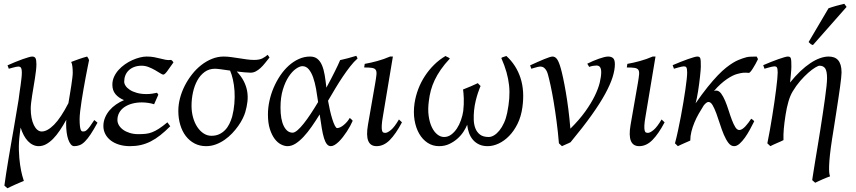

<svg xmlns="http://www.w3.org/2000/svg" viewBox="-20 -758 4554 1022"><path d="M499 -105Q478.5 -67.4 462.4 -43.2Q446.3 -19 432.1 -4.9Q418 9.3 404.1 14.6Q390.1 20 375 20Q364.7 20 356.7 10Q348.6 0 343 -16.4Q337.4 -32.7 334.7 -54.2Q332 -75.7 332 -99.1Q332 -104 332.3 -109.4Q332.5 -114.7 333 -120.6Q315.9 -89.4 298.3 -63.5Q280.8 -37.6 262.5 -19Q244.1 -0.5 225.1 9.8Q206.1 20 186 20Q169.9 20 155.3 12.9Q140.6 5.9 128.4 -7.1Q116.2 -20 106.4 -38.3Q96.7 -56.6 89.8 -79.1Q88.9 -72.3 87.9 -65.4Q86.9 -58.6 85.9 -50.8Q79.1 -0.5 80.6 43.2Q82 86.9 87.2 120.6Q92.3 154.3 98.4 176.5Q104.5 198.7 106.9 205.1Q99.6 208 87.4 213.1Q75.2 218.3 62 224.1Q48.8 230 37.1 235.6Q25.4 241.2 19.5 244.1L3.4 230Q6.8 202.1 12.5 166.5Q18.1 130.9 24.7 90.8Q31.2 50.8 38.8 8.3Q46.4 -34.2 53.5 -75.9Q60.5 -117.7 67.1 -156.5Q73.7 -195.3 79.1 -228Q81.1 -247.1 84.2 -266.8Q87.4 -286.6 89.8 -305.2Q92.3 -323.7 94.2 -340.8Q96.2 -357.9 96.2 -371.1Q96.2 -382.3 94.7 -388.9Q93.3 -395.5 90.6 -398.7Q87.9 -401.9 84.5 -402.8Q81.1 -403.8 77.1 -403.8Q72.8 -403.8 64.2 -401.9Q55.7 -399.9 47.4 -397.7Q39.1 -395.5 33 -393.8Q26.9 -392.1 26.9 -392.1L20 -410.2Q40.5 -419.4 61.3 -428Q82 -436.5 100.1 -442.9Q118.2 -449.2 131.6 -453.1Q145 -457 150.9 -457Q164.6 -457 169.2 -447.8Q173.8 -438.5 173.8 -416Q173.8 -401.9 171.6 -382.3Q169.4 -362.8 166 -341.1Q162.6 -319.3 158.7 -296.4Q154.8 -273.4 151.4 -252Q147.9 -230.5 145.8 -211.9Q143.6 -193.4 143.6 -180.2Q143.6 -153.3 147.9 -130.9Q152.3 -108.4 160.2 -92.3Q168 -76.2 178.7 -67.1Q189.5 -58.1 202.1 -58.1Q231.9 -58.1 267.8 -94.2Q303.7 -130.4 344.2 -209Q348.1 -233.4 352.3 -257.6Q356.4 -281.7 359.6 -303.5Q362.8 -325.2 365 -342.8Q367.2 -360.4 367.2 -371.1Q367.2 -386.7 365.5 -402.8Q363.8 -418.9 358.9 -428.2Q367.7 -431.6 378.2 -435.5Q388.7 -439.5 399.9 -443.4Q411.1 -447.3 422.4 -450.9Q433.6 -454.6 443.8 -457Q447.8 -451.7 450.2 -447Q452.6 -442.4 454.1 -438Q451.2 -423.8 446.3 -399.4Q441.4 -375 435.8 -345.5Q430.2 -315.9 424.6 -283.7Q418.9 -251.5 414.3 -221.2Q409.7 -190.9 406.7 -165.5Q403.8 -140.1 403.8 -124Q403.8 -102.1 405.3 -88.9Q406.7 -75.7 409.2 -68.8Q411.6 -62 414.8 -60.1Q418 -58.1 421.9 -58.1Q426.8 -58.1 431.4 -59.3Q436 -60.5 442.6 -66.4Q449.2 -72.3 458.5 -84.7Q467.8 -97.2 481.9 -119.1L499 -105Z M903.3 -425.8Q881.3 -393.6 868.7 -377.2Q856 -360.8 849.1 -360.8Q844.2 -360.8 832.8 -368.2Q821.3 -375.5 805.7 -384.5Q790 -393.6 771.5 -400.9Q752.9 -408.2 734.4 -408.2Q711.9 -408.2 694.6 -401.6Q677.2 -395 665.3 -383.5Q653.3 -372.1 647.2 -356.7Q641.1 -341.3 641.1 -323.2Q641.1 -312.5 648.7 -301Q656.2 -289.6 671.1 -279.8Q686 -270 708.3 -263.7Q730.5 -257.3 759.3 -257.3Q774.9 -257.3 789.3 -259.3Q803.7 -261.2 815.9 -264.2L822.8 -253.9L800.3 -203.1Q785.2 -208 768.1 -210.4Q751 -212.9 735.4 -212.9Q707.5 -212.9 683.8 -206.5Q660.2 -200.2 642.6 -188.2Q625 -176.3 615 -158.7Q605 -141.1 605 -119.1Q605 -105 613 -91.3Q621.1 -77.6 635.7 -67.1Q650.4 -56.6 670.9 -50.3Q691.4 -43.9 716.3 -43.9Q738.3 -43.9 755.4 -45.7Q772.5 -47.4 789.6 -54Q806.6 -60.5 825.9 -73Q845.2 -85.4 871.1 -106.9L886.2 -85.9Q858.4 -58.1 833 -38.1Q807.6 -18.1 782 -5.1Q756.3 7.8 729.5 13.9Q702.6 20 672.4 20Q639.6 20 613.3 11.7Q586.9 3.4 568.6 -11Q550.3 -25.4 540.3 -44.9Q530.3 -64.5 530.3 -86.9Q530.3 -110.4 539.1 -131.6Q547.9 -152.8 562.7 -170.4Q577.6 -188 597.7 -201.9Q617.7 -215.8 640.1 -225.1Q610.8 -237.3 594.5 -257.1Q578.1 -276.9 578.1 -307.1Q578.1 -329.6 587.2 -349.4Q596.2 -369.1 611.1 -385.7Q626 -402.3 645.3 -415.8Q664.6 -429.2 684.8 -438.2Q705.1 -447.3 724.6 -452.1Q744.1 -457 760.3 -457Q783.2 -457 800.8 -453.6Q818.4 -450.2 833.5 -446.3Q848.6 -442.4 862.3 -439.7Q876 -437 891.1 -439Q895.5 -436.5 897.9 -433.6Q900.4 -430.7 903.3 -425.8Z M1189.9 -406.2Q1188 -406.2 1190.9 -404.8Q1189.9 -405.8 1189.9 -406.2ZM1215.8 -137.2Q1224.6 -171.4 1227.5 -206.5Q1230.5 -241.7 1228.3 -274.2Q1226.1 -306.6 1219.7 -334.7Q1213.4 -362.8 1204.6 -382.3Q1177.7 -386.2 1155.8 -389.2Q1133.8 -392.1 1124.5 -392.1Q1092.8 -392.1 1069.3 -375Q1045.9 -357.9 1030.5 -330.1Q1015.1 -302.2 1007.3 -266.8Q999.5 -231.4 999.5 -194.8Q999.5 -162.1 1007.6 -133.1Q1015.6 -104 1030 -82.3Q1044.4 -60.5 1063.7 -47.9Q1083 -35.2 1105.5 -35.2Q1128.9 -35.2 1146.7 -43.5Q1164.6 -51.8 1178.2 -65.9Q1191.9 -80.1 1200.9 -98.6Q1210 -117.2 1215.8 -137.2ZM1414.6 -452.1Q1402.3 -436.5 1390.6 -421.9Q1378.9 -407.2 1366.7 -396Q1354.5 -384.8 1341.3 -377.9Q1328.1 -371.1 1313.5 -371.1Q1300.8 -371.1 1281.5 -373Q1262.2 -375 1240.2 -377.4Q1264.6 -351.6 1277.8 -325.4Q1291 -299.3 1295.7 -272.2Q1300.3 -245.1 1297.1 -217.3Q1293.9 -189.5 1285.6 -161.1Q1281.2 -146 1271.7 -126.7Q1262.2 -107.4 1248 -87.4Q1233.9 -67.4 1215.6 -48.1Q1197.3 -28.8 1175.5 -13.7Q1153.8 1.5 1128.9 10.7Q1104 20 1077.1 20Q1043 20 1015.6 5.6Q988.3 -8.8 969 -33.9Q949.7 -59.1 939.5 -93.5Q929.2 -127.9 929.2 -168Q929.2 -201.2 938.2 -235.6Q947.3 -270 963.6 -302Q980 -334 1002.2 -362.3Q1024.4 -390.6 1051.3 -411.6Q1078.1 -432.6 1108.4 -444.8Q1138.7 -457 1170.4 -457Q1189.9 -457 1210.7 -454.1Q1231.4 -451.2 1252.2 -448Q1272.9 -444.8 1293.2 -441.9Q1313.5 -439 1332.5 -439Q1360.4 -439 1376.2 -447Q1392.1 -455.1 1404.8 -466.3L1414.6 -452.1Z M1537.6 -51.8Q1548.3 -51.8 1563.7 -64.9Q1579.1 -78.1 1596.9 -100.6Q1614.7 -123 1634.3 -152.6Q1653.8 -182.1 1673.3 -214.8Q1668.5 -250.5 1662.4 -284.9Q1656.2 -319.3 1646.7 -346.2Q1637.2 -373 1623.3 -389.4Q1609.4 -405.8 1589.4 -405.8Q1575.2 -405.8 1555.2 -391.8Q1535.2 -377.9 1516.8 -350.3Q1498.5 -322.8 1485.8 -281.5Q1473.1 -240.2 1473.1 -185.1Q1473.1 -121.6 1490.7 -86.7Q1508.3 -51.8 1537.6 -51.8ZM1883.3 -446.8Q1863.3 -429.2 1843.8 -404.1Q1824.2 -378.9 1804.4 -349.6Q1784.7 -320.3 1765.1 -287.6Q1745.6 -254.9 1726.1 -221.7Q1730.5 -196.8 1736.3 -170.9Q1742.2 -145 1748.8 -124Q1755.4 -103 1762.2 -89.6Q1769 -76.2 1774.4 -76.2Q1782.2 -76.2 1791.7 -80.8Q1801.3 -85.4 1810.5 -93.3Q1819.8 -101.1 1827.9 -110.6Q1835.9 -120.1 1841.3 -129.9Q1847.7 -126 1850.6 -122.6Q1853.5 -119.1 1857.4 -115.2Q1852.1 -102.5 1844 -87.6Q1835.9 -72.8 1826.2 -57.9Q1816.4 -43 1805.4 -28.8Q1794.4 -14.6 1783.4 -3.9Q1772.5 6.8 1761.5 13.4Q1750.5 20 1741.2 20Q1729 20 1720.2 9.5Q1711.4 -1 1704.8 -22.2Q1698.2 -43.5 1692.9 -75.2Q1687.5 -106.9 1681.6 -148.9Q1660.2 -114.3 1638.7 -83.5Q1617.2 -52.7 1595.7 -29.8Q1574.2 -6.8 1553 6.6Q1531.7 20 1510.3 20Q1494.1 20 1475.8 10.7Q1457.5 1.5 1442.1 -18.8Q1426.8 -39.1 1416.5 -71Q1406.2 -103 1406.2 -148.9Q1406.2 -184.1 1414.1 -220.5Q1421.9 -256.8 1436.5 -291Q1451.2 -325.2 1471.4 -355.5Q1491.7 -385.7 1516.6 -408.2Q1541.5 -430.7 1570.3 -443.8Q1599.1 -457 1630.4 -457Q1654.3 -457 1669.4 -444.8Q1684.6 -432.6 1693.8 -410.9Q1703.1 -389.2 1708.3 -358.6Q1713.4 -328.1 1717.3 -291.5Q1730 -314.5 1741.2 -336.2Q1752.4 -357.9 1762 -377Q1771.5 -396 1778.8 -411.6Q1786.1 -427.2 1790.5 -438Q1811.5 -442.4 1832.5 -448.2Q1853.5 -454.1 1876.5 -460.9Q1879.4 -455.6 1880.6 -452.9Q1881.8 -450.2 1883.3 -446.8Z M2119.6 -106.9Q2086.9 -44.9 2054.7 -12.5Q2022.5 20 1984.4 20Q1918.9 20 1938.5 -92.8L1977.5 -316.9Q1982.4 -345.2 1983.9 -361.8Q1985.4 -378.4 1979.7 -386.5Q1974.1 -394.5 1959.7 -396.7Q1945.3 -398.9 1918.5 -398.9L1921.4 -418Q1952.1 -423.3 1988 -433.1Q2023.9 -442.9 2056.2 -457H2071.3L2018.6 -141.1Q2012.7 -108.4 2012 -90.3Q2011.2 -72.3 2013.4 -63.5Q2015.6 -54.7 2020.5 -52.7Q2025.4 -50.8 2031.2 -50.8Q2042.5 -50.8 2061.3 -66.4Q2080.1 -82 2103.5 -122.1L2119.6 -106.9Z M2760.7 -187Q2753.9 -137.7 2734.9 -99.1Q2715.8 -60.5 2689.9 -34.2Q2664.1 -7.8 2634.3 6.1Q2604.5 20 2575.7 20Q2549.8 20 2530.5 11Q2511.2 2 2497.8 -13.4Q2484.4 -28.8 2476.8 -49.6Q2469.2 -70.3 2466.8 -94.2Q2460.4 -77.6 2447.5 -57.6Q2434.6 -37.6 2415.5 -20.5Q2396.5 -3.4 2371.8 8.3Q2347.2 20 2317.4 20Q2283.2 20 2256.1 2.2Q2229 -15.6 2211.2 -46.6Q2193.4 -77.6 2186.5 -119.1Q2179.7 -160.6 2186.5 -208Q2192.4 -247.1 2206.5 -284.2Q2220.7 -321.3 2242.2 -354Q2263.7 -386.7 2291.3 -413.8Q2318.8 -440.9 2351.6 -460Q2353 -458.5 2356.2 -457Q2359.4 -455.6 2363 -453.9Q2366.7 -452.1 2369.9 -450.2Q2373 -448.2 2374.5 -446.3Q2345.7 -415.5 2326.2 -387.2Q2306.6 -358.9 2293.7 -331.5Q2280.8 -304.2 2273.4 -276.9Q2266.1 -249.5 2262.7 -220.2Q2256.8 -176.8 2261.7 -141.4Q2266.6 -106 2278.6 -81.1Q2290.5 -56.2 2307.6 -42.5Q2324.7 -28.8 2343.8 -28.8Q2364.7 -28.8 2381.8 -41.5Q2398.9 -54.2 2412.1 -74.2Q2425.3 -94.2 2433.8 -118.9Q2442.4 -143.6 2445.8 -167Q2447.8 -184.6 2448.5 -201.9Q2449.2 -219.2 2448.7 -234.6Q2448.2 -250 2447 -262.2Q2445.8 -274.4 2444.8 -281.7Q2465.8 -289.6 2486.8 -298.8Q2507.8 -308.1 2523.4 -315.4Q2527.3 -310.5 2532.7 -305.4Q2538.1 -300.3 2538.1 -300.3Q2538.1 -300.3 2533.9 -290.3Q2529.8 -280.3 2523.9 -262.9Q2518.1 -245.6 2512.2 -221.7Q2506.3 -197.8 2503.4 -169.9Q2501 -146 2501.7 -120.8Q2502.4 -95.7 2510.3 -75.2Q2518.1 -54.7 2534.9 -41.7Q2551.8 -28.8 2581.5 -28.8Q2595.2 -28.8 2610.1 -37.8Q2625 -46.9 2638.4 -63.5Q2651.9 -80.1 2662.8 -104Q2673.8 -127.9 2679.7 -157.2Q2688 -197.8 2690.7 -233.6Q2693.4 -269.5 2689.7 -304Q2686 -338.4 2676 -373.8Q2666 -409.2 2648.4 -449.2Q2652.3 -453.1 2661.4 -455.3Q2670.4 -457.5 2675.3 -460Q2728 -412.1 2750.5 -343.3Q2772.9 -274.4 2760.7 -187Z M3252.9 -416Q3252.9 -386.2 3241 -347.9Q3229 -309.6 3201.7 -259Q3174.3 -208.5 3128.9 -144.8Q3083.5 -81.1 3017.1 -1Q3012.7 1.5 3006.8 4.2Q3001 6.8 2994.6 9.5Q2988.3 12.2 2982.2 15.1Q2976.1 18.1 2971.2 20L2955.1 4.9Q2950.2 -55.2 2942.6 -111.8Q2935.1 -168.5 2927 -217Q2918.9 -265.6 2910.6 -303.5Q2902.3 -341.3 2896 -363.8Q2892.1 -377 2887 -384.8Q2881.8 -392.6 2876.2 -397Q2870.6 -401.4 2865 -402.6Q2859.4 -403.8 2855 -403.8Q2850.6 -403.8 2842.8 -401.9Q2835 -399.9 2827.4 -397.7Q2819.8 -395.5 2814 -393.8Q2808.1 -392.1 2808.1 -392.1L2801.8 -410.2Q2822.3 -419.4 2841.3 -428Q2860.4 -436.5 2876 -442.9Q2891.6 -449.2 2903.3 -453.1Q2915 -457 2920.9 -457Q2935.1 -457 2945.1 -443.1Q2955.1 -429.2 2964.8 -395Q2970.2 -376.5 2977.3 -343.5Q2984.4 -310.5 2991.7 -268.1Q2999 -225.6 3005.4 -175.8Q3011.7 -126 3016.1 -73.2Q3064 -120.6 3095.7 -165Q3127.4 -209.5 3146.2 -248.3Q3165 -287.1 3172.6 -319.1Q3180.2 -351.1 3180.2 -374Q3180.2 -391.1 3174.3 -400.1Q3168.5 -409.2 3154.8 -409.2Q3146.5 -409.2 3136.5 -407.5Q3126.5 -405.8 3116.2 -401.9L3106 -418.9Q3120.1 -426.3 3136.2 -433.1Q3152.3 -439.9 3167.5 -445.3Q3182.6 -450.7 3195.6 -453.9Q3208.5 -457 3216.8 -457Q3234.4 -457 3243.7 -448.2Q3252.9 -439.5 3252.9 -416Z M3517.6 -106.9Q3484.9 -44.9 3452.6 -12.5Q3420.4 20 3382.3 20Q3316.9 20 3336.4 -92.8L3375.5 -316.9Q3380.4 -345.2 3381.8 -361.8Q3383.3 -378.4 3377.7 -386.5Q3372.1 -394.5 3357.7 -396.7Q3343.3 -398.9 3316.4 -398.9L3319.3 -418Q3350.1 -423.3 3386 -433.1Q3421.9 -442.9 3454.1 -457H3469.2L3416.5 -141.1Q3410.6 -108.4 3409.9 -90.3Q3409.2 -72.3 3411.4 -63.5Q3413.6 -54.7 3418.5 -52.7Q3423.3 -50.8 3429.2 -50.8Q3440.4 -50.8 3459.2 -66.4Q3478 -82 3501.5 -122.1L3517.6 -106.9Z M3994.6 -112.3Q3984.4 -91.8 3971.7 -68.4Q3959 -44.9 3945.1 -25.4Q3931.2 -5.9 3916.5 7.1Q3901.9 20 3887.7 20Q3870.6 20 3857.4 2.7Q3844.2 -14.6 3833 -41Q3821.8 -67.4 3812.3 -97.7Q3802.7 -127.9 3793 -154.3Q3783.2 -180.7 3773.2 -198Q3763.2 -215.3 3751 -215.3Q3745.6 -215.3 3739 -210.2Q3732.4 -205.1 3725.6 -196.3Q3711.9 -174.8 3699 -152.1Q3686 -129.4 3676.3 -105.7Q3666.5 -82 3660.4 -57.9Q3654.3 -33.7 3654.3 -9.8Q3647.5 -6.8 3638.7 -2.9Q3629.9 1 3620.8 4.9Q3611.8 8.8 3603 12.9Q3594.2 17.1 3588.4 20L3572.8 4.9Q3581.1 -25.9 3588.9 -62.5Q3596.7 -99.1 3604 -137.2Q3611.3 -175.3 3617.4 -212.4Q3623.5 -249.5 3628.2 -281.2Q3632.8 -313 3635.3 -336.7Q3637.7 -360.4 3637.7 -372.1Q3637.7 -383.3 3636.5 -389.9Q3635.3 -396.5 3633.1 -399.7Q3630.9 -402.8 3627.4 -403.8Q3624 -404.8 3619.6 -404.8Q3615.2 -404.8 3606.7 -402.8Q3598.1 -400.9 3589.4 -398.4Q3580.6 -396 3574 -394Q3567.4 -392.1 3567.4 -392.1L3560.5 -411.1Q3581.1 -419.9 3601.8 -428.2Q3622.6 -436.5 3640.6 -442.9Q3658.7 -449.2 3672.1 -453.1Q3685.5 -457 3691.4 -457Q3698.2 -457 3702.1 -454.8Q3706.1 -452.6 3707.8 -446.8Q3709.5 -440.9 3710 -430.2Q3710.4 -419.4 3710.4 -401.9Q3710.4 -396 3709.2 -382.1Q3708 -368.2 3706.1 -350.1Q3704.1 -332 3701.4 -311.3Q3698.7 -290.5 3695.6 -271Q3692.4 -251.5 3689 -234.9Q3685.5 -218.3 3682.6 -208Q3717.3 -258.3 3746.8 -294.9Q3776.4 -331.5 3800.8 -356.9Q3825.2 -382.3 3845.5 -398.2Q3865.7 -414.1 3881.8 -423.8Q3897.9 -433.6 3910.2 -438.5Q3922.4 -443.4 3931.6 -446.8Q3954.1 -455.1 3971.7 -456.1Q3989.3 -457 4007.3 -457Q4010.7 -452.6 4012 -449.2Q4013.2 -445.8 4014.6 -442.9Q4008.8 -430.7 4001.5 -417.5Q3994.1 -404.3 3987.5 -393.8Q3981 -383.3 3975.1 -376.5Q3969.2 -369.6 3966.3 -370.1Q3957.5 -370.6 3950.4 -371.1Q3943.4 -371.6 3936 -370.8Q3928.7 -370.1 3920.7 -368.4Q3912.6 -366.7 3902.3 -363.8Q3892.6 -361.3 3879.2 -354.7Q3865.7 -348.1 3849.6 -337.2Q3833.5 -326.2 3815.7 -310.3Q3797.9 -294.4 3780.3 -273.4Q3784.2 -274.9 3786.9 -275.4Q3789.6 -275.9 3792 -275.9Q3806.6 -275.9 3818.4 -260.3Q3830.1 -244.6 3839.8 -221.4Q3849.6 -198.2 3858.2 -170.9Q3866.7 -143.6 3875.5 -120.4Q3884.3 -97.2 3893.8 -81.5Q3903.3 -65.9 3915.5 -65.9Q3923.3 -65.9 3931.9 -71.8Q3940.4 -77.6 3948.5 -86.4Q3956.5 -95.2 3964.4 -105.7Q3972.2 -116.2 3978.5 -126Q3984.4 -122.1 3987.3 -120.1Q3990.2 -118.2 3994.6 -112.3Z M4459.5 -372.1Q4459.5 -362.3 4457.3 -341.6Q4455.1 -320.8 4451.2 -292.5Q4447.3 -264.2 4442.1 -230Q4437 -195.8 4431.4 -159.9Q4425.8 -124 4420.2 -87.9Q4414.6 -51.8 4409.2 -19Q4401.4 31.7 4397.7 66.7Q4394 101.6 4393.3 124.8Q4392.6 147.9 4394 160.9Q4395.5 173.8 4398.4 180.7Q4391.1 183.1 4380.6 187.3Q4370.1 191.4 4358.6 196.5Q4347.2 201.7 4336.7 206.5Q4326.2 211.4 4319.3 214.8L4303.2 200.7Q4305.2 186.5 4309.6 159.2Q4314 131.8 4319.8 95.7Q4325.7 59.6 4332.8 17.3Q4339.8 -24.9 4346.7 -68.6Q4353.5 -112.3 4359.9 -154.8Q4366.2 -197.3 4371.3 -233.9Q4376.5 -270.5 4379.4 -298.6Q4382.3 -326.7 4382.3 -341.8Q4382.3 -378.9 4372.6 -393.6Q4362.8 -408.2 4342.3 -408.2Q4335.4 -408.2 4319.1 -398.4Q4302.7 -388.7 4282.2 -370.6Q4261.7 -352.5 4239.7 -327.4Q4217.8 -302.2 4199.2 -271Q4186 -249 4176.8 -217.3Q4167.5 -185.5 4161.6 -147Q4154.8 -103.5 4152.1 -72.3Q4149.4 -41 4150.4 -12.2Q4144 -8.8 4134.5 -4.6Q4125 -0.5 4115 3.9Q4105 8.3 4095.7 12.5Q4086.4 16.6 4080.6 20L4064.5 4.9Q4071.3 -27.3 4077.9 -64.9Q4084.5 -102.5 4090.6 -140.4Q4096.7 -178.2 4102.1 -215.1Q4107.4 -252 4111.3 -283Q4115.2 -314 4117.4 -337.2Q4119.6 -360.4 4119.6 -372.1Q4119.6 -383.3 4118.4 -389.9Q4117.2 -396.5 4115 -399.7Q4112.8 -402.8 4109.4 -403.8Q4106 -404.8 4101.6 -404.8Q4097.2 -404.8 4088.6 -402.8Q4080.1 -400.9 4071.3 -398.4Q4062.5 -396 4055.9 -394Q4049.3 -392.1 4049.3 -392.1L4042.5 -411.1Q4063 -419.9 4083.7 -428.2Q4104.5 -436.5 4122.6 -442.9Q4140.6 -449.2 4154.1 -453.1Q4167.5 -457 4173.3 -457Q4180.2 -457 4184.1 -454.8Q4188 -452.6 4189.7 -446.8Q4191.4 -440.9 4191.9 -430.2Q4192.4 -419.4 4192.4 -401.9Q4192.4 -396.5 4191.7 -385.3Q4190.9 -374 4189.7 -361.3Q4188.5 -348.6 4187.3 -336.7Q4186 -324.7 4185.5 -318.8Q4212.4 -352.5 4239.7 -378.4Q4267.1 -404.3 4293.5 -421.9Q4319.8 -439.5 4344.5 -448.2Q4369.1 -457 4390.6 -457Q4406.2 -457 4418.9 -452.6Q4431.6 -448.2 4440.7 -438.2Q4449.7 -428.2 4454.6 -411.9Q4459.5 -395.5 4459.5 -372.1ZM4307.1 -518.1Q4299.8 -520.5 4295.7 -523.4Q4291.5 -526.4 4284.2 -534.2L4390.1 -713.9Q4397.9 -716.8 4408.7 -720.2Q4419.4 -723.6 4430.9 -726.8Q4442.4 -730 4453.9 -732.7Q4465.3 -735.4 4474.1 -737.8L4486.3 -721.2Z"/></svg>

Font: Gentium
Style: Italic
Weight: 400
Italic angle: -7°
Designer: J. Victor Gaultney
Version: Version 1.02; 2005; OFL release